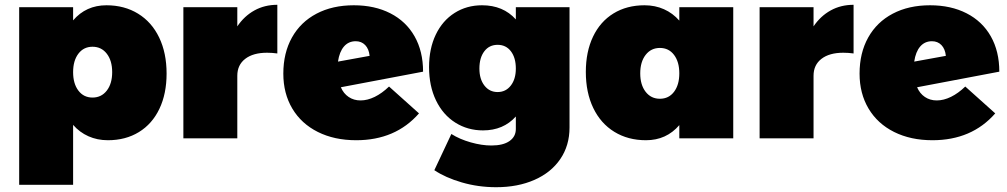

<svg xmlns="http://www.w3.org/2000/svg" viewBox="-20 -577 4199 801"><path d="M675 -270Q675 -186 645 -123Q615 -60 559.5 -26Q504 8 430 8Q386 8 349 -8.5Q312 -25 285 -56V194H60V-547H285V-492Q339 -555 424 -555Q499 -555 556 -520Q613 -485 644 -420.5Q675 -356 675 -270ZM448 -276Q448 -324 425.5 -353Q403 -382 366 -382Q329 -382 307 -353Q285 -324 285 -276Q285 -228 307 -199Q329 -170 366 -170Q403 -170 425.5 -199Q448 -228 448 -276Z M1137 -557V-354Q1115 -357 1094 -357Q1036 -357 1003 -331.5Q970 -306 970 -261V0H745V-547H970V-467Q999 -510 1041.5 -533.5Q1084 -557 1137 -557Z M1603 -216 1728 -104Q1630 8 1466 8Q1375 8 1306 -26.5Q1237 -61 1199.5 -124Q1162 -187 1162 -270Q1162 -356 1198 -420.5Q1234 -485 1300.5 -520Q1367 -555 1456 -555Q1543 -555 1608.5 -521.5Q1674 -488 1709.5 -425.5Q1745 -363 1745 -278L1402 -213Q1413 -187 1434.5 -172.5Q1456 -158 1484 -158Q1513 -158 1543.5 -173Q1574 -188 1603 -216ZM1390 -320 1522 -344Q1519 -373 1503.5 -389Q1488 -405 1464 -405Q1434 -405 1415 -383Q1396 -361 1390 -320Z M2356 -547V-45Q2356 30 2317.5 86.5Q2279 143 2209.5 173.5Q2140 204 2050 204Q1975 204 1906.5 184Q1838 164 1792 133L1863 -18Q1898 4 1944 17Q1990 30 2030 30Q2079 30 2105.5 11.5Q2132 -7 2132 -39V-91Q2080 -33 1995 -33Q1931 -33 1879.5 -65.5Q1828 -98 1799 -158Q1770 -218 1770 -297Q1770 -374 1798 -432.5Q1826 -491 1876.5 -523Q1927 -555 1991 -555Q2079 -555 2132 -496V-547ZM2132 -291Q2132 -336 2111.5 -363Q2091 -390 2056 -390Q2021 -390 2000.5 -363Q1980 -336 1980 -291Q1980 -247 2001 -220Q2022 -193 2056 -193Q2090 -193 2111 -220Q2132 -247 2132 -291Z M3039 -547V0H2814V-55Q2760 8 2675 8Q2600 8 2543 -27Q2486 -62 2455 -126.5Q2424 -191 2424 -277Q2424 -361 2454 -424Q2484 -487 2539.5 -521Q2595 -555 2669 -555Q2713 -555 2750 -538.5Q2787 -522 2814 -491V-547ZM2814 -271Q2814 -319 2792 -348Q2770 -377 2733 -377Q2696 -377 2673.5 -348Q2651 -319 2651 -271Q2651 -223 2673.5 -194Q2696 -165 2733 -165Q2770 -165 2792 -194Q2814 -223 2814 -271Z M3541 -557V-354Q3519 -357 3498 -357Q3440 -357 3407 -331.5Q3374 -306 3374 -261V0H3149V-547H3374V-467Q3403 -510 3445.5 -533.5Q3488 -557 3541 -557Z M4007 -216 4132 -104Q4034 8 3870 8Q3779 8 3710 -26.5Q3641 -61 3603.5 -124Q3566 -187 3566 -270Q3566 -356 3602 -420.5Q3638 -485 3704.5 -520Q3771 -555 3860 -555Q3947 -555 4012.5 -521.5Q4078 -488 4113.5 -425.5Q4149 -363 4149 -278L3806 -213Q3817 -187 3838.5 -172.5Q3860 -158 3888 -158Q3917 -158 3947.5 -173Q3978 -188 4007 -216ZM3794 -320 3926 -344Q3923 -373 3907.5 -389Q3892 -405 3868 -405Q3838 -405 3819 -383Q3800 -361 3794 -320Z"/></svg>

Font: TypoPRO Montserrat Alternates
Style: Regular
Weight: 900
Designer: Julieta Ulanovsky
Foundry: Julieta Ulanovsky
Version: Version 6.001